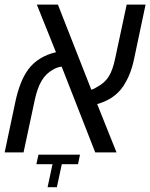

<svg xmlns="http://www.w3.org/2000/svg" viewBox="-38 -650 641 819"><path d="M-18.1 0 28.8 -221.7Q37.1 -259.3 49.8 -292.5Q62.5 -325.7 81.5 -352.5Q102.1 -380.9 132.8 -399.9Q163.6 -418.9 200.7 -427.2L119.1 -630.4H209L351.6 -267.1Q365.7 -271.5 377.4 -279.8Q408.7 -296.4 425.8 -323.5Q442.9 -350.6 453.1 -399.9L502.4 -630.4H583L534.2 -399.9Q526.9 -364.7 516.1 -337.2Q505.4 -309.6 487.8 -282.2Q449.7 -226.1 376.5 -206.1L459 0H368.2L225.1 -365.7Q207.5 -364.3 188 -353Q157.2 -335.9 138.9 -304.4Q120.6 -272.9 109.9 -221.7L62.5 0ZM165 148.4 186 50.3H117.2L126 9.8H303.2L294.9 50.3H225.6L204.6 148.4Z"/></svg>

Font: Open Sans
Style: Italic
Weight: 400
Italic angle: -12°
Designer: Monotype Design Team
Foundry: Monotype Imaging Inc.
Version: Version 3.000; ttfautohint (v1.8.4)